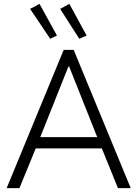

<svg xmlns="http://www.w3.org/2000/svg" viewBox="-20 -979 715 999"><path d="M311.5 -719.7H363.3L660.2 0H593.8L509.8 -207H166L81.1 0H14.6ZM136.7 -932.6 185.5 -959 276.4 -793.9 241.2 -777.3ZM293 -932.6 340.8 -959 430.7 -793.9 392.6 -777.3ZM485.8 -265.6 339.8 -632.8H335.9L189.5 -265.6Z"/></svg>

Font: Reddit Sans Chocolate Light
Style: Regular
Weight: 300
Designer: Stephen Hutchings
Foundry: Reddit
Version: Version 1.013